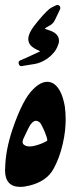

<svg xmlns="http://www.w3.org/2000/svg" viewBox="-29 -749 296 770"><path d="M128.9 -259.3Q120.6 -264.6 115.2 -264.6Q107.9 -264.6 99.6 -256.6Q91.3 -248.5 84 -232.9Q71.8 -208.5 64.7 -192.4Q57.6 -176.3 66.4 -168.9Q75.2 -161.6 91.3 -161.6Q96.2 -161.6 101.6 -162.6Q106.9 -163.6 112.3 -165Q142.1 -172.9 161.1 -185.1L160.2 -184.6Q160.6 -185.1 160.6 -187Q160.6 -190.9 158 -199.5Q155.3 -208 151.4 -217.8Q143.6 -236.3 137.9 -246.8Q132.3 -257.3 128.9 -259.3ZM222.7 -172.4Q216.3 -143.6 207 -118.7Q197.8 -93.8 185.1 -70.8Q158.2 -22.5 91.8 -5.4Q68.8 0.5 52.7 0.5Q-8.8 0.5 -8.8 -66.4Q-8.8 -67.9 -9 -68.8Q-9.3 -69.8 -8.3 -71.8Q-7.8 -109.9 -0.5 -148.7Q6.8 -187.5 21 -230Q62.5 -352.5 105.5 -392.6Q134.3 -420.9 160.6 -420.9Q174.8 -420.9 187.5 -412.6Q219.2 -390.1 231 -321.8Q232.4 -310.1 233.4 -297.4Q234.4 -284.7 234.4 -271Q234.4 -248.5 231.7 -223.9Q229 -199.2 222.7 -172.4ZM190.9 -668Q187 -659.7 180.2 -653.6Q173.3 -647.5 164.1 -643.1Q161.6 -641.6 157.2 -639.2Q152.8 -636.7 150.4 -634.3Q153.8 -631.8 159.7 -630.4Q168.5 -627.9 175.5 -625Q182.6 -622.1 189 -618.2Q207.5 -605.5 207.5 -585.9Q207.5 -580.6 206.3 -575.4Q205.1 -570.3 202.6 -564.9Q191.4 -536.1 161.6 -514.6Q136.2 -496.6 108.9 -492.2Q98.6 -490.7 88.4 -489Q78.1 -487.3 66.9 -485.4L58.6 -483.9Q53.7 -482.9 50.5 -485.8Q47.4 -488.8 46.1 -492.7Q44.9 -496.6 46.1 -500.7Q47.4 -504.9 51.8 -506.8L72.8 -515.6Q86.9 -522.5 102.5 -529.3Q118.2 -536.1 132.3 -543.5Q130.4 -544.9 128.4 -545.4Q122.6 -547.9 117.7 -550.3Q112.8 -552.7 107.9 -555.7H108.4Q84.5 -569.3 84.5 -592.8Q84.5 -614.3 107.4 -644.5Q127 -669.9 142.8 -687.3Q158.7 -704.6 168.9 -712.9Q173.8 -716.8 180.9 -720.5Q188 -724.1 196.3 -728Q200.2 -730 203.6 -729Q207 -728 209.5 -725.6Q211.9 -723.1 212.6 -719.5Q213.4 -715.8 211.9 -711.9Z"/></svg>

Font: Aref Ruqaa
Style: Bold
Weight: 700
Designer: Abdullah Aref
Version: Version 1.002